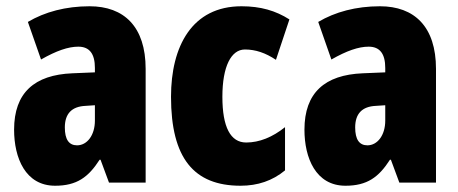

<svg xmlns="http://www.w3.org/2000/svg" viewBox="-20 -583 1461 613"><path d="M266 -563C190 -563 123 -545 69 -513L111 -393C160 -421 198 -434 230 -434C266 -434 283 -411 283 -366V-352L211 -349C90 -344 25 -287 25 -169C25 -79 61 10 156 10C225 10 262 -17 298 -73H301L328 0H445V-363C445 -498 376 -563 266 -563ZM253 -245 283 -247V-198C283 -151 258 -119 226 -119C200 -119 187 -138 187 -176C187 -220 209 -243 253 -245Z M748 10C803 10 850 -6 890 -39V-177C850 -145 808 -128 766 -128C716 -128 690 -177 690 -274C690 -371 718 -425 762 -425C796 -425 828 -414 861 -392L904 -521C860 -549 812 -563 751 -563C593 -563 526 -435 526 -274C526 -78 599 10 748 10Z M1193 -563C1117 -563 1050 -545 996 -513L1038 -393C1087 -421 1125 -434 1157 -434C1193 -434 1210 -411 1210 -366V-352L1138 -349C1017 -344 952 -287 952 -169C952 -79 988 10 1083 10C1152 10 1189 -17 1225 -73H1228L1255 0H1372V-363C1372 -498 1303 -563 1193 -563ZM1180 -245 1210 -247V-198C1210 -151 1185 -119 1153 -119C1127 -119 1114 -138 1114 -176C1114 -220 1136 -243 1180 -245Z"/></svg>

Font: Noto Sans Devanagari ExtraCondensed Black
Style: Regular
Weight: 900
Width: 2
Designer: Jelle Bosma - Monotype Design Team
Foundry: Monotype Imaging Inc.
Version: Version 2.004